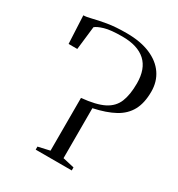

<svg xmlns="http://www.w3.org/2000/svg" viewBox="-178 -868 914 985"><g transform="rotate(30 279.5 -375.5)"><path d="M179.5 0V-18L248 -33.5V-346Q333 -354 378.8 -377.2Q424.5 -400.5 442 -443.8Q459.5 -487 459.5 -554Q459.5 -639.5 412.8 -682.2Q366 -725 275 -725Q206 -725 170.8 -714.5Q135.5 -704 122 -692L106 -554H54.5L46.5 -719Q64 -719 94.8 -727Q125.5 -735 172.2 -743Q219 -751 285 -751Q368 -751 426 -726.2Q484 -701.5 514.2 -657.2Q544.5 -613 544.5 -554Q544.5 -486.5 520.5 -442.5Q496.5 -398.5 448 -372Q399.5 -345.5 325 -329.5V-33.5L393 -18V0Z"/></g></svg>

Font: Merriweather 144pt Light
Style: Regular
Weight: 300
Version: Version 2.100